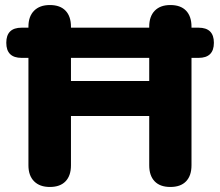

<svg xmlns="http://www.w3.org/2000/svg" viewBox="-20 -734 874 763"><path d="M262 -412H573V-504H262ZM178 9Q138 9 115.5 -13.5Q93 -36 93 -77V-504H66Q5 -504 5 -564Q5 -624 66 -624H93V-628Q93 -669 115.5 -691.5Q138 -714 178 -714Q219 -714 240.5 -691.5Q262 -669 262 -628V-624H573V-628Q573 -669 595 -691.5Q617 -714 657 -714Q698 -714 719.5 -691.5Q741 -669 741 -628V-624H769Q830 -624 830 -564Q830 -504 769 -504H741V-77Q741 -36 719.5 -13.5Q698 9 657 9Q616 9 594.5 -13.5Q573 -36 573 -77V-273H262V-77Q262 -36 240.5 -13.5Q219 9 178 9Z"/></svg>

Font: Chiron GoRound TC EB
Style: Regular
Weight: 700
Designer: Ryoko NISHIZUKA 西塚涼子 (kana, bopomofo & ideographs); Paul D. Hunt (Latin, Greek & Cyrillic); Sandoll Communications 산돌커뮤니
Foundry: Adobe
Version: Version 1.000;hotconv 1.1.1;makeotfexe 2.6.0